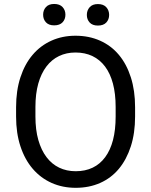

<svg xmlns="http://www.w3.org/2000/svg" viewBox="-20 -919 748 950"><path d="M648.4 -342.3Q648.4 -260.3 627.4 -195.1Q606.4 -129.9 568.4 -84Q530.3 -38.1 475.8 -13.9Q421.4 10.3 354.5 10.3Q289.6 10.3 235.4 -13.9Q181.2 -38.1 141.8 -84Q102.5 -129.9 81.1 -195.1Q59.6 -260.3 59.6 -342.3V-388.7Q59.6 -470.7 81.1 -536.4Q102.5 -602.1 141.4 -647.7Q180.2 -693.4 234.4 -717.8Q288.6 -742.2 353.5 -742.2Q420.4 -742.2 475.1 -717.8Q529.8 -693.4 568.1 -647.7Q606.4 -602.1 627.4 -536.4Q648.4 -470.7 648.4 -388.7ZM552.2 -389.6Q552.2 -455.1 538.8 -505.4Q525.4 -555.7 499.8 -589.8Q474.1 -624 437.3 -641.6Q400.4 -659.2 353.5 -659.2Q308.6 -659.2 272 -641.6Q235.4 -624 209.5 -589.8Q183.6 -555.7 169.4 -505.4Q155.3 -455.1 155.3 -389.6V-342.3Q155.3 -276.4 169.7 -226.1Q184.1 -175.8 210.2 -141.4Q236.3 -106.9 272.9 -89.4Q309.6 -71.8 354.5 -71.8Q401.9 -71.8 438.5 -89.4Q475.1 -106.9 500.5 -141.4Q525.9 -175.8 539.1 -226.1Q552.2 -276.4 552.2 -342.3ZM193.4 -846.2Q193.4 -868.7 207.3 -884Q221.2 -899.4 248 -899.4Q275.4 -899.4 289.6 -884Q303.7 -868.7 303.7 -846.2Q303.7 -823.7 289.6 -808.6Q275.4 -793.5 248 -793.5Q221.2 -793.5 207.3 -808.6Q193.4 -823.7 193.4 -846.2ZM409.7 -845.2Q409.7 -867.7 423.6 -883.3Q437.5 -898.9 464.4 -898.9Q491.7 -898.9 505.9 -883.3Q520 -867.7 520 -845.2Q520 -822.8 505.9 -807.6Q491.7 -792.5 464.4 -792.5Q437.5 -792.5 423.6 -807.6Q409.7 -822.8 409.7 -845.2Z"/></svg>

Font: Roboto2
Style: Regular
Weight: 400
Designer: Google
Foundry: Google
Version: Version 2.000981-w3; 2014; ttfautohint (v1.1) -l 5 -r 24 -G 